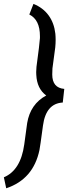

<svg xmlns="http://www.w3.org/2000/svg" viewBox="-67 -799 389 998"><path d="M-46.9 122.6Q40.5 85.9 59.1 -48.3L74.2 -159.2Q90.8 -258.3 173.3 -302.7Q125 -337.9 121.6 -410.2Q121.1 -417 121.1 -424.3Q121.1 -438 122.6 -451.7Q139.2 -574.2 140.6 -601.1Q140.6 -606.4 140.6 -611.3Q140.6 -696.3 85.4 -723.6L106.9 -778.8Q156.7 -758.8 185.5 -719.2Q214.4 -679.7 220.7 -624Q222.2 -607.9 222.2 -591.3Q222.2 -572.3 220.2 -552.7L205.6 -443.4L204.6 -411.6Q204.6 -342.3 267.1 -336.9L259.3 -266.1Q171.9 -261.2 156.5 -147Q141.1 -32.7 138.2 -19.5Q106.4 132.8 -34.7 179.7Z"/></svg>

Font: MAUL Condensed Italic
Style: Condenced Regular Italic
Weight: 400
Italic angle: -12°
Designer: MAUL
Version: Version 1.0; 2020; ttfautohint (v1.8.3)